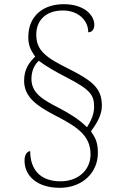

<svg xmlns="http://www.w3.org/2000/svg" viewBox="-20 -780 596 916"><path d="M265 116C372 116 447 45 447 -51C447 -108 430 -129 414 -153C442 -192 466 -231 466 -276C466 -358 422 -394 309 -451C201 -505 153 -537 153 -615C153 -681 197 -730 280 -730C351 -730 401 -685 401 -626C419 -626 430 -640 430 -662C430 -706 384 -760 284 -760C186 -760 115 -704 115 -603C115 -566 124 -544 148 -510C119 -482 95 -450 95 -395C95 -317 156 -275 238 -232C340 -179 412 -138 412 -44C412 32 352 85 269 85C169 85 124 26 124 -59C116 -59 97 -50 97 -14C97 60 158 116 265 116ZM395 -173C357 -211 311 -239 263 -264C183 -305 130 -336 130 -404C130 -445 147 -474 165 -490C200 -464 239 -441 299 -410C414 -351 429 -325 429 -269C429 -229 408 -194 395 -173Z"/></svg>

Font: Noto Serif Telugu ExtraLight
Style: Regular
Weight: 200
Designer: Jelle Bosma - Monotype Design Team
Foundry: Monotype Imaging Inc.
Version: Version 2.005